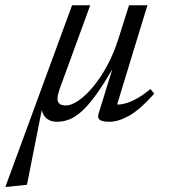

<svg xmlns="http://www.w3.org/2000/svg" viewBox="-88 -453 648 730"><path d="M363 -308 402.5 -433H472.5L352.5 -40L351 -56Q368 -54 390 -60.2Q412 -66.5 436.2 -80.5Q460.5 -94.5 483.5 -114.5L498.5 -97Q443 -35 402.2 -12.5Q361.5 10 328.5 10Q301 10 291.5 2.8Q282 -4.5 286.5 -20L341.5 -198H343.5Q306 -132 275.8 -90.8Q245.5 -49.5 220.5 -27.8Q195.5 -6 173.2 2Q151 10 128.5 10Q106.5 10 91.2 -1Q76 -12 70.8 -34.2Q65.5 -56.5 74.5 -89L84.5 -103.5L14.5 249.5L-61 257.5H-67.5L186 -433H255L138.5 -114Q135 -103 132.8 -94Q130.5 -85 130.5 -77.5Q130.5 -65.5 138 -58.8Q145.5 -52 162.5 -52Q183.5 -52 210.5 -70.5Q237.5 -89 265.8 -122.8Q294 -156.5 319.5 -203.5Q345 -250.5 363 -308Z"/></svg>

Font: Newsreader 17pt
Style: Italic
Weight: 400
Italic angle: -17°
Version: Version 1.003